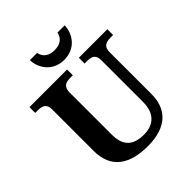

<svg xmlns="http://www.w3.org/2000/svg" viewBox="-251 -1083 1248 1248"><g transform="rotate(-45 373.5 -459.0)"><path d="M394 -771C499 -771 552 -853 554 -928H488C477 -880 443 -860 394 -860C345 -860 311 -880 300 -928H234C236 -853 289 -771 394 -771ZM382 10C558 10 637 -78 637 -212V-596C637 -653 669 -661 709 -661H732V-714H470V-661H492C531 -661 562 -653 562 -600V-214C562 -112 506 -61 417 -61C326 -61 268 -98 268 -210V-596C268 -653 300 -661 339 -661H362V-714H16V-661H38C77 -661 110 -653 110 -600V-218C110 -54 219 10 382 10Z"/></g></svg>

Font: Noto Serif Georgian Bold
Style: Regular
Weight: 700
Designer: Monotype Design Team, Akaki Razmadze
Foundry: Google LLC
Version: Version 2.003